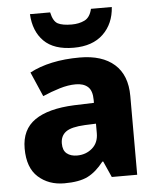

<svg xmlns="http://www.w3.org/2000/svg" viewBox="-55 -824 720 881"><g transform="rotate(-5 305.0 -383.5)"><path d="M326 -559Q429 -559 485.5 -509Q542 -459 542 -363V0H425L392 -74H388Q353 -29 314 -9.5Q275 10 206 10Q134 10 86 -33Q38 -76 38 -165Q38 -252 100 -295Q162 -338 282 -343L373 -346V-359Q373 -402 353 -420Q333 -438 297 -438Q262 -438 222.5 -426Q183 -414 144 -397L95 -510Q140 -534 198 -546.5Q256 -559 326 -559ZM323 -248Q260 -245 235 -226.5Q210 -208 210 -173Q210 -141 228 -126.5Q246 -112 275 -112Q316 -112 345 -137Q374 -162 374 -206V-250ZM493 -777Q488 -700 439 -653Q390 -606 303 -606Q212 -606 166 -652Q120 -698 116 -777H209Q218 -735 239.5 -724Q261 -713 303 -713Q337 -713 362.5 -725.5Q388 -738 397 -777Z"/></g></svg>

Font: Noto Sans Lao Looped ExtraBold
Style: Regular
Weight: 800
Designer: Mark Frömberg, Ben Mitchell
Foundry: The Fontpad Ltd
Version: Version 1.002; ttfautohint (v1.8.4.7-5d5b)